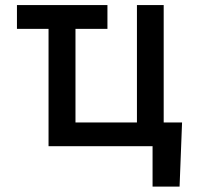

<svg xmlns="http://www.w3.org/2000/svg" viewBox="-20 -565 764 742"><path d="M395.2 -545.5V-453.5H271.7V-91.6H509.2V-545.5H612.6V-91.6H683.6L674 156.2H569.6V0H167.6V-453.5H45.5V-545.5Z"/></svg>

Font: Inter UI Medium
Style: Regular
Weight: 500
Designer: Rasmus Andersson
Foundry: rsms
Version: 3.2;8d6f07862